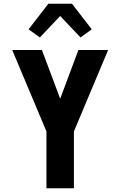

<svg xmlns="http://www.w3.org/2000/svg" viewBox="-20 -1001 640 1021"><path d="M227 0V-302L45 -735H203L300 -476L397 -735H555L373 -302V0ZM192 -802 132 -845 237 -981H363L468 -845L408 -802L300 -916Z"/></svg>

Font: Iosevka Aile Heavy
Style: Regular
Weight: 900
Designer: Belleve Invis
Foundry: Belleve Invis
Version: Version 31.1.0; ttfautohint (v1.8.4)